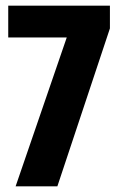

<svg xmlns="http://www.w3.org/2000/svg" viewBox="-20 -656 412 676"><path d="M367 -636V-556L182 0H35L215 -524H9V-636Z"/></svg>

Font: Teko SemiBold
Style: Regular
Weight: 600
Designer: Manushi Parikh, Jonny Pinhorn
Foundry: Indian Type Foundry
Version: Version 1.106;PS 1.0;hotconv 1.0.78;makeotf.lib2.5.61930; tt